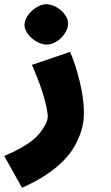

<svg xmlns="http://www.w3.org/2000/svg" viewBox="-103 -654 521 899"><path d="M215.8 -543.9Q215.8 -527.3 207.3 -509.8Q198.7 -492.2 184.8 -478Q170.9 -463.9 152.8 -454.6Q134.8 -445.3 115.7 -445.3Q98.1 -445.3 79.6 -453.6Q61 -461.9 46.1 -475.1Q31.2 -488.3 21.5 -504.6Q11.7 -521 11.7 -537.1Q11.7 -554.7 21.5 -572Q31.2 -589.4 46.4 -603.3Q61.5 -617.2 79.1 -625.7Q96.7 -634.3 112.8 -634.3Q129.9 -634.3 148.2 -626.7Q166.5 -619.1 181.4 -606.4Q196.3 -593.8 206.1 -577.6Q215.8 -561.5 215.8 -543.9ZM290 -129.9Q290 -106.4 287.1 -83.7Q284.2 -61 274.9 -33.2Q264.6 -2 245.8 31.2Q227.1 64.5 195.1 97.4Q163.1 130.4 115.5 162.8Q67.9 195.3 0 225.1L-83 76.7Q-33.7 55.2 -1.5 36.6Q30.8 18.1 51.5 0.7Q72.3 -16.6 85 -33.2Q97.7 -49.8 107.4 -66.9Q120.1 -88.9 120.6 -106.9Q120.1 -129.4 112.8 -160.6Q105.5 -191.9 94.7 -225.3Q84 -258.8 71 -291.5Q58.1 -324.2 46.4 -350.1L225.1 -411.1Q237.3 -383.8 249 -347.7Q260.7 -311.5 270 -273.4Q279.3 -235.4 284.7 -197.8Q290 -160.2 290 -129.9Z"/></svg>

Font: DimaFred
Style: Bold
Weight: 800
Designer: R.Balvardi
Foundry: R.Balvardi (r.balvardi@gmail.com)
Version: Version 1.00;August 2, 2018;FontCreator 11.5.0.2427 64-bit